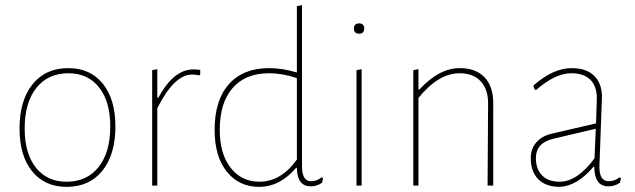

<svg xmlns="http://www.w3.org/2000/svg" viewBox="-20 -722 2471 747"><path d="M246 -457Q331 -457 380 -396.5Q429 -336 429 -230Q429 -121 378.5 -58Q328 5 239 5Q154 5 105 -55.5Q56 -116 56 -222Q56 -331 106.5 -394Q157 -457 246 -457ZM246 -437Q167 -437 121.5 -380Q76 -323 76 -222Q76 -125 119.5 -70Q163 -15 239 -15Q318 -15 363.5 -72Q409 -129 409 -230Q409 -327 365.5 -382Q322 -437 246 -437Z M592 -453V-342H596Q656 -452 732 -452Q745 -452 759 -450V-431L754 -429Q739 -432 727 -432Q658 -432 592 -301V0H572V-449Z M1155 -702V-75Q1155 -17 1190 -17Q1213 -17 1231 -32L1237 -29L1233 -11Q1213 3 1189 3Q1136 3 1135 -69H1132Q1069 5 988 5Q910 5 862.5 -54Q815 -113 815 -217Q815 -332 870.5 -394.5Q926 -457 1027 -457Q1078 -457 1135 -440V-698ZM1027 -437Q935 -437 885 -379.5Q835 -322 835 -217Q835 -123 877.5 -69Q920 -15 989 -15Q1073 -15 1135 -101V-418Q1080 -437 1027 -437Z M1357 -611Q1357 -631 1377 -631Q1397 -631 1397 -611Q1397 -591 1377 -591Q1357 -591 1357 -611ZM1367 0V-449L1387 -453V0Z M1608 -453V-374H1612Q1689 -457 1768 -457Q1831 -457 1865 -421.5Q1899 -386 1899 -321V0H1877L1879 -320Q1879 -375 1850 -406Q1821 -437 1768 -437Q1686 -437 1608 -341V0H1588V-449Z M2204 -457Q2261 -457 2291.5 -427.5Q2322 -398 2322 -344Q2322 -332 2317 -209Q2312 -86 2312 -73Q2312 -17 2348 -17Q2372 -17 2390 -32L2396 -29L2392 -11Q2372 3 2347 3Q2293 3 2292 -73H2289Q2225 2 2158 5Q2104 5 2074.5 -24.5Q2045 -54 2045 -107Q2045 -143 2066.5 -168Q2088 -193 2127 -202L2299 -242L2302 -340Q2302 -387 2276.5 -412Q2251 -437 2203 -437Q2140 -437 2066 -372L2060 -374L2055 -389Q2132 -457 2204 -457ZM2298 -221 2132 -182Q2065 -166 2065 -107Q2065 -64 2089 -39.5Q2113 -15 2157 -15Q2226 -15 2293 -106Z"/></svg>

Font: Alegreya Sans SC Thin
Style: Regular
Weight: 100
Designer: Juan Pablo del Peral
Foundry: Huerta Tipografica
Version: Version 2.007